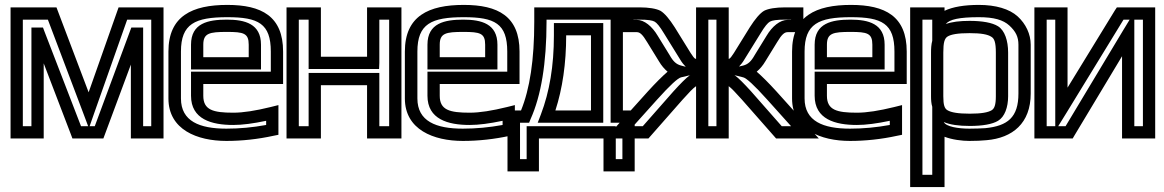

<svg xmlns="http://www.w3.org/2000/svg" viewBox="-20 -539 4741 782"><path d="M646 0V-484V-509H621H481H463L457 -492L341 -163L216 -493L210 -509H193H48H23V-484V0V25H48H133H158V0V-281L269 9L275 25H293H384H401L407 9L513 -276V0V25H538H621H646V0ZM339 -25H310L161 -411L155 -427H138H133H108V-402V-25H73V-459H175L318 -81L339 -25ZM596 -25H563V-402V-427H538H533H515L509 -411L366 -25H345L365 -82L498 -459H596V-25Z M906 -519C763 -519 666 -474 666 -329V-138C666 -11 783 35 902 35C965 35 1030 28 1094 14L1114 10V-10V-79V-111L1082 -103C1021 -88 971 -80 930 -80C848 -80 808 -91 808 -149V-197H1108H1133V-222V-329C1133 -473 1045 -519 906 -519ZM906 -469C1032 -469 1083 -443 1083 -329V-247H783H758V-222V-149C758 -53 842 -30 930 -30C967 -30 1012 -36 1064 -47V-30C1009 -20 956 -15 902 -15C793 -15 717 -45 717 -138V-329C717 -442 774 -469 906 -469ZM904 -409C972 -409 993 -404 993 -357V-306H808V-357C808 -404 833 -409 904 -409ZM904 -459C828 -459 758 -445 758 -357V-281V-256H783H1018H1043V-281V-357C1043 -442 978 -459 904 -459Z M1615 0V-484V-509H1590H1500H1475V-484V-308H1287V-484V-509H1262H1172H1147V-484V0V25H1172H1262H1287V0V-192H1475V0V25H1500H1590H1615V0ZM1565 -25H1525V-217V-242H1500H1262H1237V-217V-25H1197V-459H1237V-283V-258H1262H1500H1524L1525 -283V-459H1565V-25Z M1869 -519C1726 -519 1629 -474 1629 -329V-138C1629 -11 1746 35 1865 35C1928 35 1993 28 2057 14L2077 10V-10V-79V-111L2045 -103C1984 -88 1934 -80 1893 -80C1811 -80 1771 -91 1771 -149V-197H2071H2096V-222V-329C2096 -473 2008 -519 1869 -519ZM1869 -469C1995 -469 2046 -443 2046 -329V-247H1746H1721V-222V-149C1721 -53 1805 -30 1893 -30C1930 -30 1975 -36 2027 -47V-30C1972 -20 1919 -15 1865 -15C1756 -15 1680 -45 1680 -138V-329C1680 -442 1737 -469 1869 -469ZM1867 -409C1935 -409 1956 -404 1956 -357V-306H1771V-357C1771 -404 1796 -409 1867 -409ZM1867 -459C1791 -459 1721 -445 1721 -357V-281V-256H1746H1981H2006V-281V-357C2006 -442 1941 -459 1867 -459Z M2156 -450C2156 -296 2138 -177 2102 -89H2072H2047V-64V134V159H2072H2150H2175V134V25H2438V134V159H2463H2540H2565V134V-64V-89H2540H2517V-484V-509H2492H2181H2156V-484V-450ZM2206 -450V-459H2467V-64V-39H2492H2515V109H2488V0V-25H2463H2150H2125V0V109H2098V-39H2119H2135L2141 -54C2184 -149 2206 -283 2206 -450ZM2387 -89H2242C2271 -178 2286 -281 2286 -395H2387V-89ZM2437 -64V-420V-445H2412H2261H2236V-420V-395C2236 -270 2218 -165 2183 -73L2170 -39H2207H2412H2437V-64Z M2815 -299C2812 -300 2811 -300 2810 -301C2807 -303 2802 -309 2793 -323L2728 -428C2707 -461 2687 -485 2670 -495C2653 -504 2622 -509 2585 -509H2534H2509V-484V-433V-408H2534H2574C2586 -408 2597 -399 2616 -367L2664 -289C2674 -272 2686 -258 2699 -247C2677 -228 2650 -201 2619 -167L2484 -17L2446 25H2502H2610H2621L2628 17L2760 -133C2786 -162 2803 -180 2815 -188V0V25H2840H2923H2948V0V-188C2959 -180 2976 -162 3002 -133L3134 17L3141 25H3153H3259H3315L3277 -17L3142 -167C3111 -201 3084 -228 3062 -247C3075 -258 3087 -272 3097 -289L3145 -367C3164 -399 3175 -408 3188 -408H3227H3252V-433V-484V-509H3227H3178C3140 -509 3109 -504 3092 -495C3075 -485 3055 -461 3034 -428L2969 -323C2960 -309 2955 -303 2952 -301C2951 -300 2950 -300 2948 -299V-484V-509H2923H2840H2815V-484V-299ZM2773 -267 2754 -272C2735 -277 2722 -288 2707 -315L2659 -393C2636 -432 2604 -458 2574 -458H2560V-459H2585C2619 -459 2637 -456 2646 -451C2655 -446 2667 -432 2685 -402L2750 -297C2757 -285 2765 -275 2773 -267ZM2792 -233C2791 -233 2790 -232 2789 -232C2775 -222 2752 -199 2723 -167L2598 -25H2559L2656 -133C2710 -193 2741 -221 2754 -224L2792 -233ZM2971 -233 3007 -224C3020 -221 3051 -193 3105 -133L3202 -25H3164L3039 -167C3010 -199 2987 -222 2973 -232C2972 -232 2971 -233 2971 -233ZM2990 -268C2997 -275 3005 -285 3012 -297L3077 -402C3095 -432 3107 -446 3116 -451C3125 -456 3143 -459 3178 -459H3202V-458H3188C3157 -458 3125 -432 3102 -393L3054 -315C3039 -288 3026 -277 3007 -272L2990 -268ZM2865 -273V-459H2898V-273V-249V-248V-224V-25H2865V-224V-248V-249V-273Z M3446 -519C3303 -519 3206 -474 3206 -329V-138C3206 -11 3323 35 3442 35C3505 35 3570 28 3634 14L3654 10V-10V-79V-111L3622 -103C3561 -88 3511 -80 3470 -80C3388 -80 3348 -91 3348 -149V-197H3648H3673V-222V-329C3673 -473 3585 -519 3446 -519ZM3446 -469C3572 -469 3623 -443 3623 -329V-247H3323H3298V-222V-149C3298 -53 3382 -30 3470 -30C3507 -30 3552 -36 3604 -47V-30C3549 -20 3496 -15 3442 -15C3333 -15 3257 -45 3257 -138V-329C3257 -442 3314 -469 3446 -469ZM3444 -409C3512 -409 3533 -404 3533 -357V-306H3348V-357C3348 -404 3373 -409 3444 -409ZM3444 -459C3368 -459 3298 -445 3298 -357V-281V-256H3323H3558H3583V-281V-357C3583 -442 3518 -459 3444 -459Z M3928 35C3955 35 3978 34 3998 32C4104 23 4178 -37 4178 -158V-357C4178 -400 4158 -442 4125 -472C4091 -503 4035 -519 3967 -519C3908 -519 3860 -511 3827 -495V-509H3802H3712H3687V-484V198V223H3712H3802H3827V198V18C3858 30 3899 35 3928 35ZM4036 -147C4036 -111 4030 -97 4019 -90C4004 -81 3977 -76 3930 -76C3882 -76 3854 -81 3839 -90C3827 -97 3822 -111 3822 -147V-325C3822 -366 3827 -382 3839 -390C3853 -399 3881 -404 3929 -404C3976 -404 4003 -399 4018 -389C4030 -382 4036 -366 4036 -325V-147ZM3777 -373C3773 -358 3772 -342 3772 -325V-147C3772 -132 3773 -117 3777 -104V-31V173H3737V-459H3777V-432V-373ZM4086 -147V-325C4086 -374 4072 -415 4045 -432C4021 -447 3980 -454 3929 -454C3889 -454 3856 -450 3832 -441C3847 -460 3887 -469 3967 -469C4028 -469 4066 -458 4091 -435C4117 -411 4128 -389 4128 -357V-158C4128 -61 4084 -26 3993 -17C3975 -16 3954 -15 3928 -15C3883 -15 3833 -23 3824 -42C3849 -31 3885 -26 3930 -26C3981 -26 4022 -33 4045 -47C4072 -63 4086 -102 4086 -147Z M4356 13 4550 -310V0V25H4575H4660H4685V0V-484V-509H4660H4543H4529L4521 -497L4328 -182V-484V-509H4303H4218H4193V-484V0V25H4218H4335H4349L4356 13ZM4600 -459H4635V-25H4600V-400V-459ZM4278 -25H4243V-459H4278V-93V-25ZM4320 -25H4290L4324 -80L4556 -459H4581L4553 -413L4320 -25Z"/></svg>

Font: Gamestation DisplayOutline
Style: Regular
Weight: 400
Designer: Jonas Hecksher
Foundry: Jonas Hecksher, Playtypeª, e-types AS
Version: Version 1.003